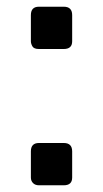

<svg xmlns="http://www.w3.org/2000/svg" viewBox="-20 -552 306 572"><path d="M72 -23V-101Q72 -126 96 -126H170Q195 -126 195 -101V-23Q195 0 170 0H96Q85 0 78.5 -6.5Q72 -13 72 -23ZM72 -429V-507Q72 -532 96 -532H170Q195 -532 195 -507V-429Q195 -406 170 -406H96Q81 -406 76.5 -414Q72 -422 72 -429Z"/></svg>

Font: Exo
Style: DemiBold
Weight: 600
Designer: Natanael Gama
Version: Version 1.00